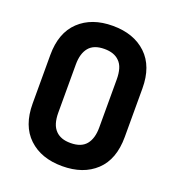

<svg xmlns="http://www.w3.org/2000/svg" viewBox="-134 -826 868 952"><g transform="rotate(20 300.0 -350.0)"><path d="M300 -720Q411 -720 477 -657.5Q543 -595 543 -478V-222Q543 -104 477 -42Q411 20 300 20Q189 20 123 -42.5Q57 -105 57 -222V-478Q57 -595 123 -657.5Q189 -720 300 -720ZM192 -223Q192 -192 199 -168.5Q206 -145 222 -129Q235 -116 254 -109Q273 -102 300 -102Q356 -102 382 -133.5Q408 -165 408 -223V-477Q408 -508 401 -532Q394 -556 378 -571Q351 -598 300 -598Q244 -598 218 -566.5Q192 -535 192 -477Z"/></g></svg>

Font: Recursive Mn Lnr St
Style: Bold
Weight: 700
Monospace: yes
Version: Version 1.079;hotconv 1.0.112;makeotfexe 2.5.65598; ttfautoh